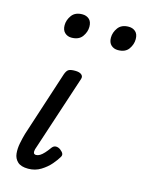

<svg xmlns="http://www.w3.org/2000/svg" viewBox="-121 -866 712 953"><g transform="rotate(15 234.5 -390.0)"><path d="M119 15Q82 15 64.5 -1.5Q47 -18 44.5 -43Q42 -68 47.5 -96Q53 -124 60 -148L169 -483Q176 -503 186 -509Q196 -515 219 -515Q242 -515 252.5 -506Q263 -497 258 -483L133 -103Q126 -85 126 -76Q126 -67 130 -64Q134 -61 139 -61Q149 -61 159 -67Q169 -73 180.5 -85.5Q192 -98 204 -115Q213 -127 225 -127Q237 -127 248 -119Q261 -109 264 -100.5Q267 -92 261 -83Q252 -67 232.5 -44Q213 -21 184 -3Q155 15 119 15ZM158 -669Q138 -669 124 -682Q110 -695 110 -720Q110 -747 127.5 -771Q145 -795 182 -795Q203 -795 217 -782.5Q231 -770 231 -744Q231 -717 213.5 -693Q196 -669 158 -669ZM397 -669Q376 -669 362 -682Q348 -695 348 -720Q348 -747 365.5 -771Q383 -795 420 -795Q441 -795 455 -782.5Q469 -770 469 -744Q469 -717 452 -693Q435 -669 397 -669Z"/></g></svg>

Font: Playwrite CA
Style: Regular
Weight: 400
Designer: Veronika Burian, José Scaglione
Foundry: TypeTogether
Version: Version 1.002